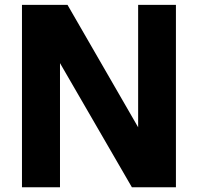

<svg xmlns="http://www.w3.org/2000/svg" viewBox="-20 -791 842 811"><path d="M723.1 0H537.1L233.4 -524.4V0H72.8V-770.5H265.1L563.5 -253.4V-770.5H723.1Z"/></svg>

Font: Nobile-bold
Style: Bold
Weight: 700
Version: Version 1.000;PS 001.000;hotconv 1.0.38